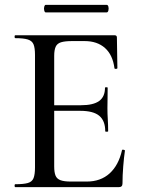

<svg xmlns="http://www.w3.org/2000/svg" viewBox="-20 -770 582 790"><path d="M469 0H43Q40 0 40 -6Q40 -12 43 -12Q77 -12 94.5 -17Q112 -22 118 -37Q124 -52 124 -81V-544Q124 -573 118 -587.5Q112 -602 94.5 -607.5Q77 -613 43 -613Q40 -613 40 -619Q40 -625 43 -625H451Q461 -625 461 -616L463 -490Q463 -487 457.5 -486.5Q452 -486 451 -489Q444 -544 412 -572.5Q380 -601 328 -601H277Q247 -601 231 -596Q215 -591 209 -577.5Q203 -564 203 -540V-85Q203 -61 208.5 -47.5Q214 -34 229 -28.5Q244 -23 271 -23H337Q394 -23 431 -56.5Q468 -90 482 -152Q482 -155 488 -154Q494 -153 494 -150Q490 -123 487 -85Q484 -47 484 -15Q484 0 469 0ZM413 -230Q413 -273 388.5 -293.5Q364 -314 310 -314H165V-337H313Q364 -337 388 -354.5Q412 -372 412 -409Q412 -411 417.5 -411Q423 -411 423 -409Q423 -378 422.5 -361Q422 -344 422 -325Q422 -302 423.5 -279Q425 -256 425 -230Q425 -228 419 -228Q413 -228 413 -230ZM168 -719Q164 -719 162 -727Q160 -735 162 -742.5Q164 -750 168 -750H419Q424 -750 426 -742.5Q428 -735 426 -727Q424 -719 419 -719Z"/></svg>

Font: Cormorant Medium
Style: Regular
Weight: 500
Designer: Christian Thalmann (Catharsis Fonts)
Foundry: Catharsis Fonts
Version: Version 4.000